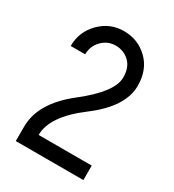

<svg xmlns="http://www.w3.org/2000/svg" viewBox="-161 -747 762 841"><g transform="rotate(30 219.5 -327.0)"><path d="M390.6 0H48.8V-73.2Q48.8 -192.9 183.1 -297.9Q317.4 -402.8 317.4 -476.1Q317.4 -527.3 288.8 -554.2Q260.3 -581.1 219.7 -581.1Q179.2 -581.1 150.6 -551.8Q122.1 -522.5 122.1 -481H48.8Q48.8 -552.7 98.9 -603.5Q148.9 -654.3 219.7 -654.3Q290.5 -654.3 340.6 -606Q390.6 -557.6 390.6 -476.1Q390.6 -370.1 256.3 -269Q122.1 -168 122.1 -73.2H390.6Z"/></g></svg>

Font: Catrinity
Style: Regular
Weight: 400
Designer: Alexander Lange
Foundry: High-Logic / Made with FontCreator
Version: Version 2.090;May 20, 2024;FontCreator 15.0.0.2974 64-bit